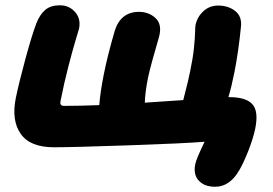

<svg xmlns="http://www.w3.org/2000/svg" viewBox="-20 -547 1037 729"><path d="M796.9 162.1Q765.1 162.1 746.1 148.7Q727.1 135.3 721.9 116.7Q716.8 98.1 721.2 77.1Q724.6 57.6 756.8 -8.8Q679.2 -2.4 465.3 4.9Q251.5 12.2 185.1 12.2Q94.2 12.2 58.6 -38.8Q22.9 -89.8 40 -174.8Q51.8 -231.9 75.9 -321.3Q100.1 -410.6 118.2 -459Q132.3 -493.7 152.8 -510.3Q173.3 -526.9 207 -526.9Q243.2 -526.9 265.6 -500.7Q288.1 -474.6 279.8 -437Q278.8 -433.1 267.3 -395.3Q255.9 -357.4 239.5 -294.2Q223.1 -231 210 -164.1Q205.6 -145 223.1 -145Q285.2 -145 356.9 -147.9Q360.8 -197.3 374 -264.2Q388.7 -337.9 416 -431.2Q439 -502 507.8 -502Q543.9 -502 569.1 -479.7Q594.2 -457.5 585.9 -416Q585.4 -411.1 576.9 -382.6Q568.4 -354 557.9 -315.7Q547.4 -277.3 542 -252Q531.2 -197.3 529.8 -157.2Q552.7 -158.7 578.1 -160.4Q603.5 -162.1 632.3 -164.1Q661.1 -166 675.8 -167Q697.8 -252 702.1 -276.9Q712.4 -325.7 716.3 -363.8Q720.2 -401.9 720.7 -423.6Q721.2 -445.3 722.2 -451.2Q728.5 -482.4 752 -504.2Q775.4 -525.9 808.1 -525.9Q846.7 -525.9 872.8 -505.4Q898.9 -484.9 895 -446.8Q885.7 -352.1 870.1 -272.9Q858.9 -216.3 847.2 -178.2H850.1Q913.6 -178.2 938 -151.6Q962.4 -125 949.2 -59.1Q940.9 -19.5 922.4 26.9Q903.8 73.2 889.2 98.1Q853 162.1 796.9 162.1Z"/></svg>

Font: Shantell Sans Normal
Style: Italic
Weight: 800
Italic angle: -11.31°
Designer: Stephen Nixon, Anya Danilova, Shantell Martin
Foundry: Arrow Type
Version: Version 1.006;[559af2be0]